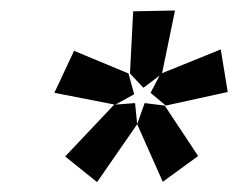

<svg xmlns="http://www.w3.org/2000/svg" viewBox="-20 -781 464 373"><path d="M296.2 -427.8 246.5 -539.7 261 -580.7 300 -575.9 364.9 -477.9ZM168.6 -427.2 106.6 -477 201.7 -577.6 242.4 -580.7 246.5 -539.7ZM203.8 -577.6 85.6 -600.7 123.9 -682.3 229.5 -638.3 240.7 -597.9ZM258.6 -610.5 232.5 -638.3 238.7 -759 320 -760.6 294.6 -637.6ZM302 -575.9 272.5 -600.7 291.8 -637.6 408.9 -685 422.4 -602.3Z"/></svg>

Font: Bitter Thin
Style: Italic
Weight: 100
Italic angle: -9°
Designer: Sol Matas, and Bitter project Authors
Foundry: Sol Matas
Version: Version 2.002